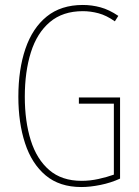

<svg xmlns="http://www.w3.org/2000/svg" viewBox="-20 -744 560 774"><path d="M298 -351H464V-24Q427 -7 385 1.5Q343 10 308 10Q220 10 164 -37Q108 -84 81 -166.5Q54 -249 54 -354Q54 -464 82.5 -547.5Q111 -631 168.5 -677.5Q226 -724 314 -724Q350 -724 385 -714.5Q420 -705 457 -680L443 -658Q409 -682 377 -690.5Q345 -699 314 -699Q233 -699 181 -655Q129 -611 104.5 -533Q80 -455 80 -354Q80 -255 104 -178.5Q128 -102 178.5 -58.5Q229 -15 309 -15Q343 -15 377 -22.5Q411 -30 439 -40V-326H298Z"/></svg>

Font: Noto Sans Thai ExtCond Thin
Style: Regular
Weight: 100
Width: 2
Designer: Monotype Design Team
Foundry: Monotype Imaging Inc.
Version: Version 2.002; ttfautohint (v1.8.4.7-5d5b)